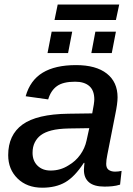

<svg xmlns="http://www.w3.org/2000/svg" viewBox="-20 -829 596 858"><path d="M446.8 4.9Q400.4 4.9 377.7 -14.4Q355 -33.7 355 -69.8Q355 -78.1 356 -85.9Q356.9 -93.8 357.4 -101.1H354.5Q314 -39.1 271.7 -14.6Q229.5 9.8 168.9 9.8Q100.6 9.8 58.6 -31.2Q16.6 -72.3 16.6 -135.7Q16.6 -226.1 80.6 -272.5Q144.5 -318.8 285.2 -320.8L392.1 -322.3Q401.4 -368.7 401.4 -384.8Q401.4 -424.8 379.2 -444.3Q356.9 -463.9 315.9 -463.9Q261.7 -463.9 234.4 -444.1Q207 -424.3 195.3 -384.8L94.7 -398.9Q114.7 -470.2 170.7 -504.2Q226.6 -538.1 319.8 -538.1Q409.2 -538.1 457.3 -500.2Q505.4 -462.4 505.4 -394Q505.4 -366.7 495.1 -317.4L459.5 -136.7Q454.6 -112.8 454.6 -96.7Q454.6 -77.6 465.8 -69.8Q477.1 -62 494.1 -62Q508.8 -62 523.4 -65.4L516.6 -3.9Q499 1.5 481.7 3.2Q464.4 4.9 446.8 4.9ZM125.5 -146Q125.5 -110.4 147.7 -88.6Q169.9 -66.9 206.1 -66.9Q250.5 -66.9 286.6 -90.3Q317.9 -108.4 338.6 -137.5Q359.4 -166.5 366.7 -200.7L378.9 -256.3L288.1 -254.9Q239.7 -253.9 210 -246.1Q180.2 -238.3 162.6 -225.1Q145.5 -212.4 135.5 -192.6Q125.5 -172.9 125.5 -146ZM498 -687.5 479.5 -591.8H388.2L406.2 -687.5ZM302.7 -687.5 284.2 -591.8H192.4L210.9 -687.5ZM512.7 -808.6 498 -739.7H223.6L237.8 -808.6Z"/></svg>

Font: Arimo Medium
Style: Italic
Weight: 500
Italic angle: -12°
Designer: Steve Matteson
Foundry: Monotype Imaging Inc.
Version: Version 1.33